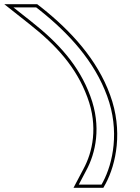

<svg xmlns="http://www.w3.org/2000/svg" viewBox="-351 -733 666 912"><path d="M-202.7 -631 -287.4 -698H-179.4L-162.6 -685C-24 -575 98.4 -441 157.8 -277C219.1 -111 184.9 43 138.3 131L131.1 144H23.1L58.4 77C103.2 -5 132.3 -132 77.8 -277C24.4 -422 -73.1 -529 -202.7 -631ZM-212 -619.2C-83.4 -518 11.6 -413.4 63.8 -271.7C116.6 -131.3 88.3 -9.1 45.2 69.9L-1.8 159H139.9L151.5 138.1C199.9 46.6 234.8 -111.6 171.9 -282.1C111.1 -449.9 -13.5 -585.7 -153.4 -696.8L-174.3 -713H-330.5Z"/></svg>

Font: Nordica Plus
Style: NordicaClassicLightOpOblOl
Weight: 300
Version: Version 1.01